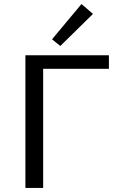

<svg xmlns="http://www.w3.org/2000/svg" viewBox="-20 -932 590 952"><path d="M441 -863 279 -704 238 -737 384 -912ZM520 -658V-591H194V0H106V-658Z"/></svg>

Font: EauTestInfant Medium
Style: Regular
Weight: 500
Designer: Christian Thalmann (Catharsis Fonts)
Version: Version 0.001;PS 000.001;hotconv 1.0.88;makeotf.lib2.5.64775